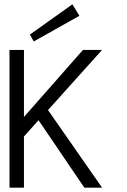

<svg xmlns="http://www.w3.org/2000/svg" viewBox="-20 -868 586 888"><path d="M452.1 0H370.1L158.2 -312L90.8 -236.8V0H23.9V-637.2H90.8V-327.1L363.8 -637.2H452.1L202.1 -358.9ZM347.2 -794.9 136.2 -676.3 118.2 -708 314.9 -848.1Z"/></svg>

Font: Anonymous Pro
Style: Regular
Weight: 400
Monospace: yes
Designer: Mark Simonson
Version: Version 1.002